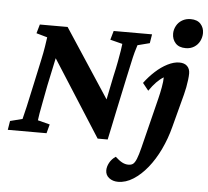

<svg xmlns="http://www.w3.org/2000/svg" viewBox="-63 -735 1108 1022"><g transform="rotate(5 491.0 -224.0)"><path d="M500 -178.7 531.2 -332Q542 -378.9 548.3 -413.6Q554.7 -448.2 558.6 -472.2Q562.5 -496.1 563.5 -508.8L498 -525.4L511.7 -573.2H716.8L709 -525.4L644.5 -508.8Q639.6 -495.1 632.8 -470.2Q626 -445.3 618.7 -410.2Q611.3 -375 601.6 -332L561.5 -143.6Q551.8 -98.6 544.9 -64Q538.1 -29.3 530.3 4.9H476.6L185.5 -451.2H227.5L185.5 -253.9Q175.8 -203.1 168.5 -164.6Q161.1 -126 156.7 -101.1Q152.3 -76.2 151.4 -64.5L215.8 -47.9L203.1 0H-3.9L3.9 -47.9L69.3 -64.5Q74.2 -82 85.4 -130.9Q96.7 -179.7 112.3 -253.9L140.6 -384.8Q149.4 -424.8 154.8 -459Q160.2 -493.2 162.1 -508.8L103.5 -525.4L117.2 -573.2H265.6L524.4 -178.7ZM914.1 -269.5 867.2 -91.8Q850.6 -27.3 823.2 29.8Q795.9 86.9 760.7 130.4Q725.6 173.8 685.5 199.2Q645.5 224.6 604.5 224.6Q576.2 224.6 556.6 209.5Q537.1 194.3 537.1 168.9Q537.1 149.4 548.3 128.4Q559.6 107.4 581.1 92.8Q602.5 112.3 618.7 120.6Q634.8 128.9 651.4 128.9Q668 128.9 677.2 121.1Q686.5 113.3 694.8 92.8Q703.1 72.3 712.9 33.2L780.3 -237.3Q787.1 -264.6 793 -296.9Q798.8 -329.1 798.8 -350.6Q779.3 -338.9 760.7 -319.8Q742.2 -300.8 722.7 -272.5L691.4 -311.5Q715.8 -344.7 747.1 -373.5Q778.3 -402.3 812 -419.4Q845.7 -436.5 875 -436.5Q902.3 -436.5 917 -421.9Q931.6 -407.2 931.6 -382.8Q931.6 -369.1 929.2 -349.1Q926.8 -329.1 922.9 -308.6Q918.9 -288.1 914.1 -269.5ZM901.4 -515.6Q865.2 -515.6 846.7 -536.1Q828.1 -556.6 828.1 -586.9Q828.1 -608.4 838.9 -628.4Q849.6 -648.4 869.6 -660.2Q889.6 -671.9 915 -671.9Q950.2 -671.9 968.3 -651.9Q986.3 -631.8 986.3 -603.5Q986.3 -581.1 976.1 -560.5Q965.8 -540 946.3 -527.8Q926.8 -515.6 901.4 -515.6Z"/></g></svg>

Font: Crimson Pro ExtraLight
Style: Bold Italic
Weight: 700
Italic angle: -12°
Version: Version 1.002